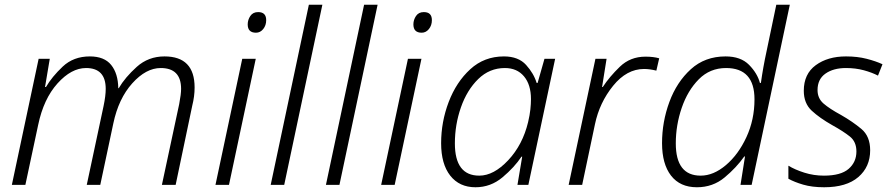

<svg xmlns="http://www.w3.org/2000/svg" viewBox="-20 -780 3765 810"><path d="M30 0H87L141 -253Q164 -363 222.5 -428Q281 -493 343 -493Q426 -493 426 -405Q426 -376 417 -333L346 0H403L458 -259Q480 -364 538 -428.5Q596 -493 658 -493Q744 -493 744 -405Q744 -383 736 -341L663 0H721L791 -334Q796 -354 798.5 -373Q801 -392 801 -411Q801 -542 674 -542Q606 -542 557 -498Q508 -454 481 -408H479Q478 -470 449 -506Q420 -542 359 -542Q290 -542 244.5 -499Q199 -456 174 -413H170L190 -532H143Z M1060 -642Q1078 -642 1090.5 -657.5Q1103 -673 1103 -695Q1103 -729 1069 -729Q1047 -729 1036 -712.5Q1025 -696 1025 -677Q1025 -642 1060 -642ZM889 0H946L1059 -532H1002Z M1122 0 1283 -760H1340L1179 0Z M1355 0 1516 -760H1573L1412 0Z M1759 -642Q1777 -642 1789.5 -657.5Q1802 -673 1802 -695Q1802 -729 1768 -729Q1746 -729 1735 -712.5Q1724 -696 1724 -677Q1724 -642 1759 -642ZM1588 0H1645L1758 -532H1701Z M1986 10Q2050 10 2100 -32Q2150 -74 2180 -119H2183L2163 0H2209L2322 -532H2277L2248 -430H2244Q2232 -470 2199.5 -506Q2167 -542 2106 -542Q2023 -542 1964 -488Q1905 -434 1873 -350Q1841 -266 1841 -176Q1841 -88 1879.5 -39Q1918 10 1986 10ZM2002 -39Q1899 -39 1899 -175Q1899 -254 1924.5 -327Q1950 -400 1997.5 -446.5Q2045 -493 2110 -493Q2161 -493 2190.5 -458Q2220 -423 2220 -362Q2220 -342 2217.5 -318.5Q2215 -295 2208 -265Q2185 -169 2124 -104Q2063 -39 2002 -39Z M2379 0H2436L2490 -256Q2509 -347 2566.5 -418Q2624 -489 2697 -489Q2721 -489 2749 -482L2761 -534Q2737 -541 2703 -541Q2639 -541 2595 -498.5Q2551 -456 2523 -413H2520L2539 -532H2492Z M2920 10Q2987 10 3036.5 -31Q3086 -72 3120 -120H3123L3104 0H3151L3312 -760H3255L3214 -564Q3199 -495 3190 -430H3186Q3175 -471 3140 -506.5Q3105 -542 3041 -542Q2954 -542 2894.5 -488Q2835 -434 2804 -350Q2773 -266 2773 -176Q2773 -88 2811 -39Q2849 10 2920 10ZM2936 -39Q2831 -39 2831 -175Q2831 -252 2856 -325Q2881 -398 2928 -445.5Q2975 -493 3043 -493Q3163 -493 3163 -361Q3163 -275 3129 -201.5Q3095 -128 3042.5 -83.5Q2990 -39 2936 -39Z M3457 10Q3551 10 3601 -33Q3651 -76 3651 -146Q3651 -205 3614 -236Q3577 -267 3528 -295Q3480 -321 3454.5 -343Q3429 -365 3429 -400Q3429 -446 3462.5 -469.5Q3496 -493 3549 -493Q3590 -493 3624.5 -483.5Q3659 -474 3684 -461L3703 -509Q3675 -522 3636 -532Q3597 -542 3549 -542Q3472 -542 3421.5 -505Q3371 -468 3371 -397Q3371 -344 3404.5 -313Q3438 -282 3491 -252Q3538 -226 3565.5 -204Q3593 -182 3593 -141Q3593 -96 3560 -67.5Q3527 -39 3456 -39Q3413 -39 3373.5 -51.5Q3334 -64 3306 -81V-26Q3331 -12 3368.5 -1Q3406 10 3457 10Z"/></svg>

Font: Noto Sans UI Light
Style: Italic
Weight: 300
Italic angle: -12°
Designer: Monotype Design Team
Foundry: Monotype Imaging Inc.
Version: Version 1.901